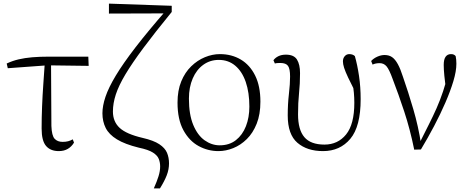

<svg xmlns="http://www.w3.org/2000/svg" viewBox="-20 -821 2596 1061"><path d="M23 -444 17 -470Q49 -485 83 -493Q117 -501 158 -504.5Q199 -508 252 -508H468L470 -457L242 -460ZM305 14Q259 14 234.5 -14.5Q210 -43 210 -111Q210 -170 212.5 -232.5Q215 -295 219.5 -358Q224 -421 228 -481H262L264 -125Q266 -71 282 -54Q298 -37 326 -37Q343 -37 356.5 -40.5Q370 -44 382 -51L389 -33Q376 -11 355 1.5Q334 14 305 14Z M830 220Q847 182 856 153Q865 124 865 99Q865 77 857.5 57.5Q850 38 825 22Q800 6 747 -5Q670 -24 626 -51Q582 -78 564 -114Q546 -150 546 -195Q546 -236 563 -286.5Q580 -337 620 -403.5Q660 -470 728.5 -559Q797 -648 900 -766L890 -734V-747L582 -746V-801L929 -789V-755Q835 -640 772.5 -556Q710 -472 673 -410Q636 -348 620 -299Q604 -250 604 -205Q604 -149 641 -114.5Q678 -80 768 -59Q829 -45 860.5 -24Q892 -3 903 23.5Q914 50 914 82Q914 115 901.5 147.5Q889 180 864 220Z M1187 14Q1129 14 1077.5 -14Q1026 -42 993.5 -101.5Q961 -161 961 -254Q961 -321 981.5 -371Q1002 -421 1036.5 -454.5Q1071 -488 1112.5 -505Q1154 -522 1195 -522Q1260 -522 1310.5 -492Q1361 -462 1390 -403.5Q1419 -345 1419 -259Q1419 -189 1398.5 -137.5Q1378 -86 1344 -52.5Q1310 -19 1269 -2.5Q1228 14 1187 14ZM1194 -18Q1247 -18 1283.5 -46.5Q1320 -75 1339 -123.5Q1358 -172 1358 -232Q1358 -310 1338 -368Q1318 -426 1280 -458Q1242 -490 1189 -490Q1141 -490 1103.5 -463Q1066 -436 1045 -387.5Q1024 -339 1024 -276Q1024 -188 1048 -130.5Q1072 -73 1111 -45.5Q1150 -18 1194 -18Z M1765 14Q1677 14 1623.5 -32Q1570 -78 1570 -183Q1570 -246 1576.5 -301.5Q1583 -357 1583 -398Q1583 -441 1571.5 -457Q1560 -473 1529 -473Q1521 -473 1513 -472.5Q1505 -472 1499 -470L1491 -488Q1501 -502 1518.5 -510.5Q1536 -519 1560 -519Q1604 -519 1621 -492Q1638 -465 1638 -417Q1638 -358 1632.5 -306Q1627 -254 1627 -189Q1627 -104 1662 -63Q1697 -22 1773 -22Q1847 -22 1892.5 -78Q1938 -134 1938 -253Q1938 -281 1935.5 -309Q1933 -337 1928 -373L1943 -370L1948 -303Q1920 -358 1904 -392Q1888 -426 1881.5 -446.5Q1875 -467 1875 -482Q1875 -499 1885 -510.5Q1895 -522 1910 -522Q1920 -522 1928 -519Q1936 -516 1941 -511Q1955 -462 1964 -401Q1973 -340 1973 -273Q1973 -122 1916 -54Q1859 14 1765 14Z M2269 6Q2246 -107 2214 -204Q2182 -301 2150 -384Q2131 -437 2116 -454.5Q2101 -472 2078 -472Q2055 -472 2039 -464L2031 -484Q2045 -499 2065.5 -508Q2086 -517 2105 -517Q2130 -517 2147 -505Q2164 -493 2178.5 -466.5Q2193 -440 2207 -396Q2236 -313 2264 -217.5Q2292 -122 2307 -24H2294L2300 -34Q2327 -88 2350 -133.5Q2373 -179 2392.5 -223Q2412 -267 2428.5 -316.5Q2445 -366 2460 -427L2446 -311Q2439 -366 2435.5 -402Q2432 -438 2432 -462Q2432 -493 2442.5 -507.5Q2453 -522 2472 -522Q2482 -522 2488 -519Q2494 -516 2498 -511Q2500 -501 2501 -491Q2502 -481 2502 -469Q2502 -428 2485.5 -373Q2469 -318 2441.5 -254.5Q2414 -191 2379 -124.5Q2344 -58 2306 5Z"/></svg>

Font: Noto Serif TC
Style: Regular
Weight: 200
Designer: Ryoko NISHIZUKA 西塚涼子 (kana & ideographs); Frank Grießhammer (Latin, Greek & Cyrillic); Wenlong ZHANG 张文龙 (bopomofo); San
Foundry: Adobe
Version: Version 2.001;hotconv 1.1.0;makeotfexe 2.6.0